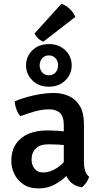

<svg xmlns="http://www.w3.org/2000/svg" viewBox="-20 -1010 548 1043"><path d="M41.5 -135Q41.5 -192 67.2 -229Q93 -266 136.5 -283.8Q180 -301.5 234 -301.5Q261 -301.5 296.2 -299.2Q331.5 -297 361.5 -290V-216.5Q335.5 -222.5 302.5 -224.2Q269.5 -226 241.5 -226Q198 -226 174.8 -203.5Q151.5 -181 151.5 -142.5Q151.5 -113.5 168 -93.2Q184.5 -73 215.5 -73Q251 -73 290.2 -98Q329.5 -123 356.5 -170.5L373 -88.5Q355 -67 328.8 -43.5Q302.5 -20 267.8 -3.2Q233 13.5 189.5 13.5Q139.5 13.5 106.8 -8.8Q74 -31 57.8 -65Q41.5 -99 41.5 -135ZM464 -49.5Q460 -34.5 448.5 -17.8Q437 -1 424 7.5Q390.5 2 369.8 -15.5Q349 -33 338.8 -57.2Q328.5 -81.5 326.5 -108V-331.5Q326.5 -376.5 305.8 -396.2Q285 -416 247 -416Q210 -416 170.2 -405Q130.5 -394 91 -379Q78 -392.5 69.5 -415.5Q61 -438.5 60 -459.5Q88.5 -472 124.8 -482.2Q161 -492.5 199 -498.8Q237 -505 270.5 -505Q319 -505 356.2 -487.2Q393.5 -469.5 414.8 -432.5Q436 -395.5 436 -337V-132.5Q436 -105 441.8 -84.8Q447.5 -64.5 464 -49.5ZM121.5 -655Q121.5 -607.5 156 -573.2Q190.5 -539 245.5 -539Q300.5 -539 335 -573.2Q369.5 -607.5 369.5 -655Q369.5 -703 335 -736.8Q300.5 -770.5 245.5 -770.5Q190.5 -770.5 156 -736.8Q121.5 -703 121.5 -655ZM195.5 -655Q195.5 -678.5 209.5 -693.8Q223.5 -709 245.5 -709Q268 -709 281.8 -693.8Q295.5 -678.5 295.5 -655Q295.5 -632 281.8 -616.5Q268 -601 245.5 -601Q223.5 -601 209.5 -616.5Q195.5 -632 195.5 -655ZM313.5 -989.5Q336.5 -982 358.5 -961.8Q380.5 -941.5 389 -918L216 -784Q201.5 -788.5 187.8 -801Q174 -813.5 168 -828.5Z"/></svg>

Font: Signika Negative Medium
Style: Regular
Weight: 500
Designer: Anna Giedry
Foundry: Anna Giedry
Version: Version 2.001